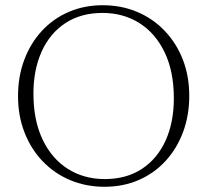

<svg xmlns="http://www.w3.org/2000/svg" viewBox="-20 -705 794 735"><path d="M373 -685Q444.5 -685 505 -659.5Q565.5 -634 610.2 -587.2Q655 -540.5 679.8 -477.2Q704.5 -414 704.5 -338Q704.5 -262.5 680.5 -198.8Q656.5 -135 613 -88Q569.5 -41 510.2 -15.5Q451 10 380.5 10Q309 10 248.5 -15.5Q188 -41 143.2 -87.8Q98.5 -134.5 73.8 -198Q49 -261.5 49 -337Q49 -412.5 73 -476.2Q97 -540 140.5 -587Q184 -634 243.5 -659.5Q303 -685 373 -685ZM381 -19.5Q464 -19.5 523.2 -58.5Q582.5 -97.5 614 -167.2Q645.5 -237 645.5 -328.5Q645.5 -431 610.5 -504.2Q575.5 -577.5 513.8 -616.5Q452 -655.5 372.5 -655.5Q289.5 -655.5 230.2 -616.5Q171 -577.5 139.5 -507.8Q108 -438 108 -346.5Q108 -244.5 143 -171Q178 -97.5 239.8 -58.5Q301.5 -19.5 381 -19.5Z"/></svg>

Font: Newsreader 24pt Light
Style: Regular
Weight: 300
Designer: Hugues Gentile
Foundry: Production Type
Version: Version 1.003